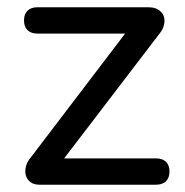

<svg xmlns="http://www.w3.org/2000/svg" viewBox="-20 -507 507 527"><path d="M66 -76.8 341.4 -438.4V-414.8H83Q65.3 -414.8 55.6 -424.2Q45.9 -433.6 45.9 -451Q45.9 -468.4 55.6 -477.7Q65.3 -487.1 83 -487.1H386.9Q408.9 -487.1 420.8 -475.6Q432.8 -464 431.4 -446.1Q429.9 -428.2 416 -412.3L136.3 -46.4V-72.3H408Q425.8 -72.3 435.5 -63Q445.2 -53.6 445.2 -36.2Q445.2 -18.8 435.5 -9.4Q425.8 0 408 0H88.3Q68.9 0 58.4 -12.1Q47.9 -24.2 49.7 -42.4Q51.5 -60.6 66 -76.8Z"/></svg>

Font: SN Pro Thin
Style: Regular
Weight: 200
Designer: Tobias Whetton
Foundry: Supernotes
Version: Version 1.003;Glyphs 3.3 (3324)